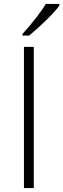

<svg xmlns="http://www.w3.org/2000/svg" viewBox="-20 -951 320 971"><path d="M93.3 -771H127.4C195.3 -827.6 256.8 -889.2 280.3 -922.9V-931.2H211.4C194.3 -899.9 140.6 -830.1 93.3 -778.8ZM150.9 0V-713.9H101.1V0Z"/></svg>

Font: Open Sans 300
Style: Regular
Weight: 300
Foundry: Ascender Corporation
Version: Version 1.100;PS 001.100;hotconv 1.0.88;makeotf.lib2.5.64775